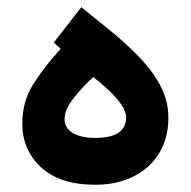

<svg xmlns="http://www.w3.org/2000/svg" viewBox="-20 -512 526 530"><path d="M147.5 -377.4 128.4 -394.5 204.6 -492.2Q249 -456.5 291.7 -421.4Q334.5 -386.2 369.1 -349.4Q403.8 -312.5 424.3 -272.5Q444.8 -232.4 444.8 -187.5Q444.8 -129.9 418.9 -88.4Q393.1 -46.9 347.7 -24.4Q302.2 -2 243.2 -2Q145.5 -2 93.5 -50Q41.5 -98.1 41.5 -170.9Q41.5 -231.4 71.5 -279.1Q101.6 -326.7 147.5 -377.4ZM328.1 -188Q328.1 -205.1 313.7 -225.1Q299.3 -245.1 278.3 -264.6Q257.3 -284.2 237.3 -299.3Q208 -272.5 183.1 -241Q158.2 -209.5 158.2 -183.1Q158.2 -159.2 180.4 -145.3Q202.6 -131.3 242.7 -131.3Q328.1 -131.3 328.1 -188Z"/></svg>

Font: Vazirmatn FD
Style: Bold
Weight: 700
Designer: Saber Rastikerdar
Foundry: Saber Rastikerdar
Version: Version 33.001